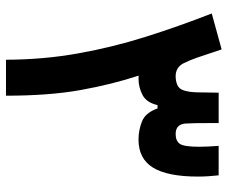

<svg xmlns="http://www.w3.org/2000/svg" viewBox="-78 -664 743 626"><g transform="rotate(90 293.0 -351.5)"><path d="M175.3 0Q174.8 -123 154.5 -235.8Q134.3 -348.6 100.3 -456.1Q66.4 -563.5 24.4 -670.9L141.6 -703.1Q160.2 -647 168.9 -621.8Q177.7 -596.7 187 -578.6Q200.2 -553.2 229 -553.2Q244.6 -553.2 257.3 -558.6Q270 -564 274.9 -578.6Q280.8 -595.7 281.5 -621.6Q282.2 -647.5 282.7 -693.4H381.8Q381.8 -685.1 381.8 -677.7Q381.8 -670.4 381.8 -663.6Q381.8 -634.3 382.1 -616.9Q382.3 -599.6 383.3 -584.5Q386.2 -553.2 417.5 -553.2Q439.9 -553.2 449.5 -566.9Q459 -580.6 459 -629.4Q459 -655.3 456.1 -693.4H552.2Q554.2 -675.3 555.2 -658.7Q556.2 -642.1 556.2 -626Q556.2 -526.9 527.1 -479.5Q498 -432.1 435.5 -432.1Q404.8 -432.1 376.5 -443.4Q348.1 -454.6 334 -494.1H323.2Q314.9 -458 290 -445.1Q265.1 -432.1 236.8 -432.1Q231.9 -432.1 227.1 -432.6Q255.9 -344.7 274.2 -242.7Q292.5 -140.6 292.5 0Z"/></g></svg>

Font: CaskaydiaCove NFP SemiBold
Style: Regular
Weight: 600
Designer: Aaron Bell
Foundry: Saja Typeworks
Version: Version 2111.001; VTT 6.35;Nerd Fonts 3.1.1